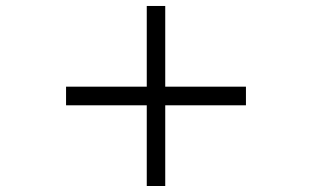

<svg xmlns="http://www.w3.org/2000/svg" viewBox="-20 -620 1040 640"><path d="M799.8 -269H530.8V0H469.2V-269H200.2V-331.1H469.2V-600.1H530.8V-331.1H799.8Z"/></svg>

Font: Charis
Style: Bold
Weight: 700
Designer: Walt Agee, Miriam Martin, Annie Olsen, Victor Gaultney, Lorna Priest, Alan Ward, Bob Hallissy, Martin Hosken, Sharon Cor
Foundry: SIL Global
Version: Version 7.000